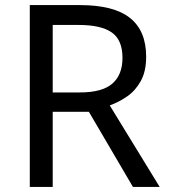

<svg xmlns="http://www.w3.org/2000/svg" viewBox="-20 -734 662 754"><path d="M294 -714Q427 -714 490.5 -663.5Q554 -613 554 -511Q554 -454 533 -416Q512 -378 479.5 -355.5Q447 -333 411 -320L607 0H502L329 -295H187V0H97V-714ZM289 -636H187V-371H294Q381 -371 421 -405.5Q461 -440 461 -507Q461 -577 419 -606.5Q377 -636 289 -636Z"/></svg>

Font: Noto Sans Adlam
Style: Regular
Weight: 400
Designer: Mark Jamra, Neil Patel
Foundry: JamraPatel LLC
Version: Version 3.001